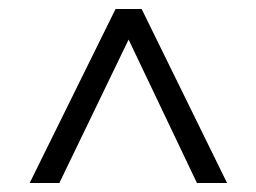

<svg xmlns="http://www.w3.org/2000/svg" viewBox="-20 -669 570 427"><path d="M46 -262 237 -649H295L485 -262H418L266 -581L112 -262Z"/></svg>

Font: Faustina Light Light
Style: Regular
Weight: 300
Version: Version 1.200